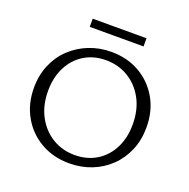

<svg xmlns="http://www.w3.org/2000/svg" viewBox="-141 -944 1074 1090"><g transform="rotate(20 395.5 -399.5)"><path d="M390.5 9.4Q293.9 9.4 218.5 -33.9Q143 -77.2 99.8 -153.2Q56.5 -229.3 56.5 -325.8Q56.5 -402.2 83.2 -465Q109.8 -527.9 157.5 -572.9Q205.2 -617.9 267.5 -642.6Q329.9 -667.4 401.8 -667.4Q498.3 -667.4 573.2 -624.1Q648.2 -580.8 691.1 -505.3Q734.1 -429.7 734.1 -332.2Q734.1 -255.8 707.5 -193Q680.8 -130.1 633.7 -84.8Q586.5 -39.5 524.5 -15.1Q462.4 9.4 390.5 9.4ZM403 -45.4Q477.9 -45.4 534.8 -80.3Q591.6 -115.2 623.3 -177.5Q654.9 -239.8 654.9 -321.3Q654.9 -408.8 619.7 -474.2Q584.5 -539.5 524.4 -576.1Q464.2 -612.6 388.2 -612.6Q314.9 -612.6 258.3 -578Q201.7 -543.4 169.8 -481Q137.9 -418.7 137.9 -336.7Q137.9 -249.7 173.1 -184.1Q208.3 -118.5 268.4 -81.9Q328.5 -45.4 403 -45.4ZM236.1 -758.7V-808H561.1V-758.7Z"/></g></svg>

Font: Ysabeau
Style: Bold
Weight: 700
Designer: Christian Thalmann (Catharsis Fonts)
Version: Version 2.000;gftools[0.9.27.dev2+g8671c4b]